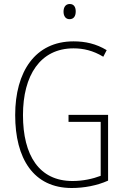

<svg xmlns="http://www.w3.org/2000/svg" viewBox="-20 -931 624 961"><path d="M329 -911C307 -911 298 -893 298 -873C298 -851 308 -835 328 -835C349 -835 359 -850 359 -874C359 -894 351 -911 329 -911ZM323 -356V-321H484V-51C445 -36 395 -25 343 -25C176 -25 95 -153 95 -355C95 -553 181 -689 348 -689C397 -689 446 -678 497 -647L514 -680C461 -712 407 -724 348 -724C156 -724 56 -572 56 -355C56 -138 147 10 339 10C400 10 466 -2 521 -27V-356Z"/></svg>

Font: Noto Sans Condensed ExtraLight
Style: Regular
Weight: 200
Width: 3
Designer: Monotype Design Team
Foundry: Monotype Imaging Inc.
Version: Version 2.013